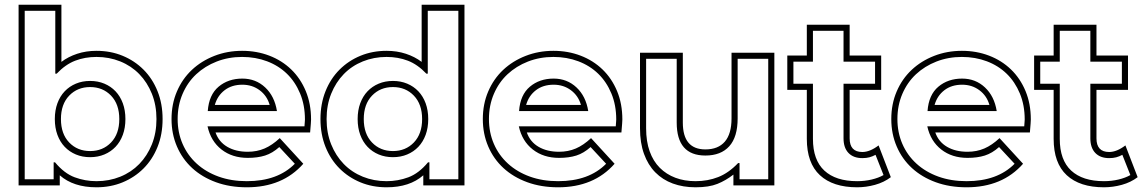

<svg xmlns="http://www.w3.org/2000/svg" viewBox="-20 -775 4855 816"><path d="M645 -269Q645 -328 625.5 -376.5Q606 -425 572 -460Q538 -495 491 -514Q444 -533 390 -533Q341 -533 299.5 -517Q258 -501 221 -462H215V-729H85V-13H208V-85H214Q253 -38 297.5 -21.5Q342 -5 390 -5Q444 -5 491 -24Q538 -43 572 -78Q606 -113 625.5 -161.5Q645 -210 645 -269ZM671 -269Q671 -204 649.5 -150.5Q628 -97 590 -59Q552 -21 501 0Q450 21 390 21Q292 21 234 -30V13H59V-755H241V-512Q270 -534 308 -546.5Q346 -559 390 -559Q450 -559 501 -538Q552 -517 590 -479Q628 -441 649.5 -387.5Q671 -334 671 -269ZM513 -269Q513 -232 502 -202Q491 -172 471 -151Q451 -130 423.5 -118.5Q396 -107 363 -107Q330 -107 302.5 -118.5Q275 -130 255 -151Q235 -172 224 -202Q213 -232 213 -269Q213 -306 224 -336Q235 -366 255 -387Q275 -408 302.5 -419.5Q330 -431 363 -431Q396 -431 423.5 -419.5Q451 -408 471 -387Q491 -366 502 -336Q513 -306 513 -269ZM487 -269Q487 -332 452 -368.5Q417 -405 363 -405Q309 -405 274 -368.5Q239 -332 239 -269Q239 -206 274 -169.5Q309 -133 363 -133Q417 -133 452 -169.5Q487 -206 487 -269Z M896 -212Q910 -172 946 -151Q982 -130 1033 -130Q1072 -130 1104.5 -144Q1137 -158 1169 -188L1269 -79Q1181 21 1029 21Q957 21 898 -0.5Q839 -22 797 -60.5Q755 -99 732 -152.5Q709 -206 709 -269Q709 -333 732 -386.5Q755 -440 795.5 -478Q836 -516 891 -537.5Q946 -559 1009 -559Q1071 -559 1124.5 -538.5Q1178 -518 1217.5 -480Q1257 -442 1279.5 -388Q1302 -334 1302 -267Q1302 -265 1301 -248.5Q1300 -232 1298 -212ZM1033 -104Q967 -104 921.5 -139.5Q876 -175 862 -238H1274Q1275 -252 1275.5 -258.5Q1276 -265 1276 -267Q1276 -328 1255.5 -377.5Q1235 -427 1199.5 -461.5Q1164 -496 1115 -514.5Q1066 -533 1009 -533Q951 -533 901 -513.5Q851 -494 814 -459.5Q777 -425 756 -376Q735 -327 735 -269Q735 -212 756 -163.5Q777 -115 816 -79.5Q855 -44 909 -24.5Q963 -5 1029 -5Q1160 -5 1233 -79L1167 -150Q1138 -124 1106.5 -114Q1075 -104 1033 -104ZM863 -303Q868 -372 909 -406.5Q950 -441 1010 -441Q1067 -441 1107 -403.5Q1147 -366 1157 -303ZM1126 -329Q1115 -368 1083.5 -391.5Q1052 -415 1010 -415Q965 -415 934.5 -391.5Q904 -368 893 -329Z M1368 -269Q1368 -210 1387.5 -161.5Q1407 -113 1441 -78Q1475 -43 1522 -24Q1569 -5 1623 -5Q1671 -5 1715.5 -21.5Q1760 -38 1799 -85H1805V-13H1928V-729H1798V-462H1792Q1755 -501 1713.5 -517Q1672 -533 1623 -533Q1569 -533 1522 -514Q1475 -495 1441 -460Q1407 -425 1387.5 -376.5Q1368 -328 1368 -269ZM1342 -269Q1342 -334 1363.5 -387.5Q1385 -441 1423 -479Q1461 -517 1512 -538Q1563 -559 1623 -559Q1667 -559 1705 -546.5Q1743 -534 1772 -512V-755H1954V13H1779V-30Q1721 21 1623 21Q1563 21 1512 0Q1461 -21 1423 -59Q1385 -97 1363.5 -150.5Q1342 -204 1342 -269ZM1500 -269Q1500 -306 1511 -336Q1522 -366 1542 -387Q1562 -408 1589.5 -419.5Q1617 -431 1650 -431Q1683 -431 1710.5 -419.5Q1738 -408 1758 -387Q1778 -366 1789 -336Q1800 -306 1800 -269Q1800 -232 1789 -202Q1778 -172 1758 -151Q1738 -130 1710.5 -118.5Q1683 -107 1650 -107Q1617 -107 1589.5 -118.5Q1562 -130 1542 -151Q1522 -172 1511 -202Q1500 -232 1500 -269ZM1526 -269Q1526 -206 1561 -169.5Q1596 -133 1650 -133Q1704 -133 1739 -169.5Q1774 -206 1774 -269Q1774 -332 1739 -368.5Q1704 -405 1650 -405Q1596 -405 1561 -368.5Q1526 -332 1526 -269Z M2219 -212Q2233 -172 2269 -151Q2305 -130 2356 -130Q2395 -130 2427.5 -144Q2460 -158 2492 -188L2592 -79Q2504 21 2352 21Q2280 21 2221 -0.5Q2162 -22 2120 -60.5Q2078 -99 2055 -152.5Q2032 -206 2032 -269Q2032 -333 2055 -386.5Q2078 -440 2118.5 -478Q2159 -516 2214 -537.5Q2269 -559 2332 -559Q2394 -559 2447.5 -538.5Q2501 -518 2540.5 -480Q2580 -442 2602.5 -388Q2625 -334 2625 -267Q2625 -265 2624 -248.5Q2623 -232 2621 -212ZM2356 -104Q2290 -104 2244.5 -139.5Q2199 -175 2185 -238H2597Q2598 -252 2598.5 -258.5Q2599 -265 2599 -267Q2599 -328 2578.5 -377.5Q2558 -427 2522.5 -461.5Q2487 -496 2438 -514.5Q2389 -533 2332 -533Q2274 -533 2224 -513.5Q2174 -494 2137 -459.5Q2100 -425 2079 -376Q2058 -327 2058 -269Q2058 -212 2079 -163.5Q2100 -115 2139 -79.5Q2178 -44 2232 -24.5Q2286 -5 2352 -5Q2483 -5 2556 -79L2490 -150Q2461 -124 2429.5 -114Q2398 -104 2356 -104ZM2186 -303Q2191 -372 2232 -406.5Q2273 -441 2333 -441Q2390 -441 2430 -403.5Q2470 -366 2480 -303ZM2449 -329Q2438 -368 2406.5 -391.5Q2375 -415 2333 -415Q2288 -415 2257.5 -391.5Q2227 -368 2216 -329Z M2726 -230Q2726 -174 2741 -132Q2756 -90 2784 -62Q2812 -34 2850.5 -19.5Q2889 -5 2936 -5Q2988 -5 3032.5 -22.5Q3077 -40 3117 -82H3123V-13H3245V-525H3115V-272Q3115 -193 3079.5 -153.5Q3044 -114 2978 -114Q2856 -114 2856 -254V-525H2726ZM2700 -551H2882V-254Q2882 -140 2978 -140Q3032 -140 3060.5 -173Q3089 -206 3089 -272V-551H3271V13H3097V-33Q3065 -8 3029 6.5Q2993 21 2936 21Q2883 21 2839.5 5Q2796 -11 2765 -42.5Q2734 -74 2717 -121Q2700 -168 2700 -230Z M3701 -117Q3688 -110 3675 -106.5Q3662 -103 3645 -103Q3607 -103 3586 -125Q3565 -147 3565 -187V-419H3699V-513H3565V-644H3435V-513H3352V-419H3435V-185Q3435 -95 3483.5 -50Q3532 -5 3623 -5Q3655 -5 3684.5 -12Q3714 -19 3735 -31ZM3766 -22Q3737 0 3699 10.5Q3661 21 3623 21Q3520 21 3464.5 -30.5Q3409 -82 3409 -185V-393H3326V-539H3409V-670H3591V-539H3725V-393H3591V-187Q3591 -129 3645 -129Q3677 -129 3714 -157Z M3955 -212Q3969 -172 4005 -151Q4041 -130 4092 -130Q4131 -130 4163.5 -144Q4196 -158 4228 -188L4328 -79Q4240 21 4088 21Q4016 21 3957 -0.5Q3898 -22 3856 -60.5Q3814 -99 3791 -152.5Q3768 -206 3768 -269Q3768 -333 3791 -386.5Q3814 -440 3854.5 -478Q3895 -516 3950 -537.5Q4005 -559 4068 -559Q4130 -559 4183.5 -538.5Q4237 -518 4276.5 -480Q4316 -442 4338.5 -388Q4361 -334 4361 -267Q4361 -265 4360 -248.5Q4359 -232 4357 -212ZM4092 -104Q4026 -104 3980.5 -139.5Q3935 -175 3921 -238H4333Q4334 -252 4334.5 -258.5Q4335 -265 4335 -267Q4335 -328 4314.5 -377.5Q4294 -427 4258.5 -461.5Q4223 -496 4174 -514.5Q4125 -533 4068 -533Q4010 -533 3960 -513.5Q3910 -494 3873 -459.5Q3836 -425 3815 -376Q3794 -327 3794 -269Q3794 -212 3815 -163.5Q3836 -115 3875 -79.5Q3914 -44 3968 -24.5Q4022 -5 4088 -5Q4219 -5 4292 -79L4226 -150Q4197 -124 4165.5 -114Q4134 -104 4092 -104ZM3922 -303Q3927 -372 3968 -406.5Q4009 -441 4069 -441Q4126 -441 4166 -403.5Q4206 -366 4216 -303ZM4185 -329Q4174 -368 4142.5 -391.5Q4111 -415 4069 -415Q4024 -415 3993.5 -391.5Q3963 -368 3952 -329Z M4750 -117Q4737 -110 4724 -106.5Q4711 -103 4694 -103Q4656 -103 4635 -125Q4614 -147 4614 -187V-419H4748V-513H4614V-644H4484V-513H4401V-419H4484V-185Q4484 -95 4532.5 -50Q4581 -5 4672 -5Q4704 -5 4733.5 -12Q4763 -19 4784 -31ZM4815 -22Q4786 0 4748 10.5Q4710 21 4672 21Q4569 21 4513.5 -30.5Q4458 -82 4458 -185V-393H4375V-539H4458V-670H4640V-539H4774V-393H4640V-187Q4640 -129 4694 -129Q4726 -129 4763 -157Z"/></svg>

Font: CMG Sans Outline
Style: Outline
Weight: 700
Designer: Julieta Ulanovsky
Foundry: Julieta Ulanovsky
Version: Version 7.200